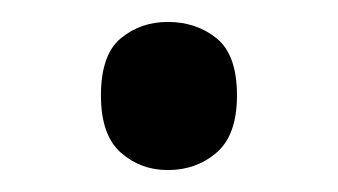

<svg xmlns="http://www.w3.org/2000/svg" viewBox="-20 -141 308 175"><path d="M72 -54Q72 -91 90 -106Q108 -121 133 -121Q159 -121 177.5 -106Q196 -91 196 -54Q196 -18 177.5 -2Q159 14 133 14Q108 14 90 -2Q72 -18 72 -54Z"/></svg>

Font: Noto Sans Tifinagh SIL
Style: Regular
Weight: 400
Designer: JamraPatel
Foundry: JamraPatel LLC
Version: Version 2.006; ttfautohint (v1.8.4.7-5d5b)